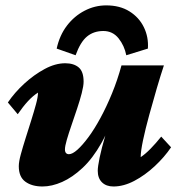

<svg xmlns="http://www.w3.org/2000/svg" viewBox="-20 -675 646 703"><path d="M218.8 -443.4Q250 -443.4 268.1 -428.2Q286.1 -413.1 286.1 -376Q286.1 -360.4 279.3 -334Q272.5 -307.6 262.2 -276.9Q252 -246.1 241.7 -216.3Q231.4 -186.5 224.6 -163.1Q217.8 -139.6 217.8 -127.9Q217.8 -119.1 221.7 -114.7Q225.6 -110.4 232.4 -110.4Q245.1 -110.4 263.7 -127Q282.2 -143.6 304.2 -173.3Q326.2 -203.1 348.1 -243.7Q370.1 -284.2 390.1 -333Q410.2 -381.8 424.8 -435.5H580.1Q568.4 -400.4 554.2 -352.1Q540 -303.7 526.4 -253.9Q512.7 -204.1 503.9 -162.6Q495.1 -121.1 495.1 -99.6Q512.7 -111.3 531.7 -130.9Q550.8 -150.4 570.3 -174.8L606.4 -135.7Q582 -99.6 546.4 -66.4Q510.7 -33.2 471.7 -12.7Q432.6 7.8 395.5 7.8Q369.1 7.8 353.5 -7.3Q337.9 -22.5 337.9 -49.8Q337.9 -64.5 344.7 -97.7Q351.6 -130.9 365.7 -179.2Q379.9 -227.5 401.4 -286.1H406.2Q382.8 -207 351.1 -150.9Q319.3 -94.7 282.2 -60.1Q245.1 -25.4 207.5 -8.8Q169.9 7.8 135.7 7.8Q96.7 7.8 72.8 -9.8Q48.8 -27.3 48.8 -66.4Q48.8 -83 56.2 -109.9Q63.5 -136.7 73.7 -168.9Q84 -201.2 94.2 -233.9Q104.5 -266.6 111.8 -293.5Q119.1 -320.3 119.1 -335.9Q100.6 -324.2 82.5 -304.7Q64.5 -285.2 44.9 -256.8L8.8 -299.8Q33.2 -335.9 68.8 -368.7Q104.5 -401.4 143.6 -422.4Q182.6 -443.4 218.8 -443.4ZM256.8 -472.7 187.5 -497.1Q198.2 -545.9 225.1 -581.1Q252 -616.2 289.6 -635.7Q327.1 -655.3 369.1 -655.3Q418.9 -655.3 454.1 -633.3Q489.3 -611.3 506.8 -575.2Q524.4 -539.1 521.5 -497.1L442.4 -472.7Q435.5 -507.8 414.1 -534.7Q392.6 -561.5 358.4 -561.5Q323.2 -561.5 298.8 -541.5Q274.4 -521.5 256.8 -472.7Z"/></svg>

Font: Crimson Pro Black
Style: Italic
Weight: 900
Italic angle: -12°
Designer: Jacques Le Bailly
Foundry: Baron von Fonthausen
Version: Version 1.003